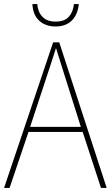

<svg xmlns="http://www.w3.org/2000/svg" viewBox="-20 -1016 544 943"><path d="M476 -93 386 -368H120L27 -93H0L241 -808H271L504 -93ZM282 -694Q276 -714 269.5 -734Q263 -754 255 -780Q248 -758 241 -736.5Q234 -715 227 -693L128 -393H377ZM367 -996Q362 -944 332.5 -915Q303 -886 253 -886Q204 -886 173 -914Q142 -942 139 -996H163Q166 -957 188.5 -933.5Q211 -910 253 -910Q297 -910 318 -933.5Q339 -957 343 -996Z"/></svg>

Font: Noto Sans Kannada UI SemiCondensed Thin
Style: Regular
Weight: 100
Width: 4
Designer: Jelle Bosma - Monotype Design Team
Foundry: Monotype Imaging Inc.
Version: Version 2.005; ttfautohint (v1.8.4.7-5d5b)